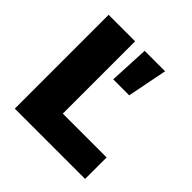

<svg xmlns="http://www.w3.org/2000/svg" viewBox="-180 -854 1010 1010"><g transform="rotate(45 325.0 -349.0)"><path d="M70 0V-698H267V-160H593V0ZM327 -475 338 -698H490L446 -475Z"/></g></svg>

Font: Azeret Mono ExtraBold
Style: Regular
Weight: 800
Designer: Martin Vácha
Foundry: Displaay
Version: Version 1.002